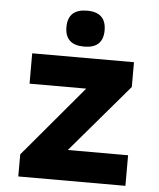

<svg xmlns="http://www.w3.org/2000/svg" viewBox="-54 -810 708 857"><g transform="rotate(5 300.0 -382.0)"><path d="M60 0V-99L328 -417H74V-553H530V-442L270 -137H540V0ZM302 -603Q387 -603 387 -683Q387 -764 302 -764Q216 -764 216 -683Q216 -603 302 -603Z"/></g></svg>

Font: Noto Sans Mono Extra
Style: Regular
Weight: 800
Designer: Monotype Design Team
Foundry: Monotype Imaging Inc.
Version: Version 1.900